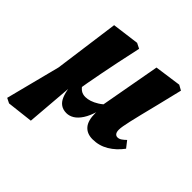

<svg xmlns="http://www.w3.org/2000/svg" viewBox="-202 -671 1022 1022"><g transform="rotate(45 309.0 -160.5)"><path d="M10 195 -18 181 61 -127 111 -495 264 -515 294 -500Q278 -427 266 -369.5Q254 -312 245 -265Q236 -218 228.5 -177.5Q221 -137 215 -97L178 -81L157 178ZM262 16Q237 16 219.5 4Q202 -8 192 -31.5Q182 -55 177 -89L212 -157Q223 -137 237.5 -126.5Q252 -116 273 -116Q289 -116 307.5 -122Q326 -128 347 -141Q368 -154 390 -177L400 -109H374Q361 -64 343 -36.5Q325 -9 304.5 3.5Q284 16 262 16ZM459 16Q417 16 394 -10.5Q371 -37 371 -94Q371 -104 372 -115.5Q373 -127 375 -140L366 -141L430 -495L580 -516L609 -500L575 -360Q560 -300 550 -259.5Q540 -219 534 -192Q528 -165 525 -148Q522 -131 522 -119Q522 -102 528.5 -93.5Q535 -85 546 -85Q558 -85 569.5 -93Q581 -101 592 -112L621 -75Q590 -33 549 -8.5Q508 16 459 16Z"/></g></svg>

Font: Source Serif 4 ExtraBold
Style: Italic
Weight: 800
Italic angle: -12°
Designer: Frank Grießhammer
Foundry: Adobe Systems Incorporated
Version: Version 4.004;hotconv 1.0.116;makeotfexe 2.5.65601